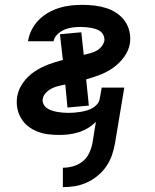

<svg xmlns="http://www.w3.org/2000/svg" viewBox="-20 -548 640 791"><path d="M239 223V143Q260 143 281.5 137Q303 131 320.5 117Q338 103 347.5 82.5Q357 62 361 41L375 -46Q360 -31 341.5 -20Q323 -9 303.5 -3Q284 3 264 5.5Q244 8 224 8Q200 8 177 5Q154 2 133 -6.5Q112 -15 95 -28.5Q78 -42 66.5 -61.5Q55 -81 51 -104Q47 -127 51 -151Q56 -181 75.5 -208Q95 -235 122 -253Q149 -271 178.5 -282Q208 -293 239 -301L227 -407L315 -415L325 -322Q338 -325 351 -328.5Q364 -332 376.5 -338.5Q389 -345 398 -356Q407 -367 410 -380Q411 -391 407 -401Q403 -411 395 -417.5Q387 -424 377 -427.5Q367 -431 356.5 -433Q346 -435 335 -436Q324 -437 313 -437Q296 -437 279.5 -435Q263 -433 247 -426.5Q231 -420 217.5 -407.5Q204 -395 201 -379V-378H95L96 -381Q100 -405 111.5 -427Q123 -449 141 -467Q159 -485 181 -497Q203 -509 226 -516Q249 -523 273 -525.5Q297 -528 320 -528Q345 -528 370 -525Q395 -522 418.5 -514.5Q442 -507 461.5 -493.5Q481 -480 494.5 -461Q508 -442 513.5 -417.5Q519 -393 515 -368Q510 -339 491 -313Q472 -287 446.5 -269Q421 -251 392.5 -240Q364 -229 335 -221L346 -113L258 -105L249 -200Q234 -197 220 -193.5Q206 -190 193 -183.5Q180 -177 169 -165.5Q158 -154 156 -140Q154 -129 159.5 -118.5Q165 -108 174 -102Q183 -96 193.5 -92.5Q204 -89 215.5 -87Q227 -85 238.5 -84Q250 -83 262 -83Q274 -83 286.5 -84Q299 -85 311 -87Q323 -89 336 -92.5Q349 -96 360.5 -102.5Q372 -109 380.5 -119Q389 -129 391 -142L399 -187H492L454 41Q450 66 441.5 90.5Q433 115 418.5 136.5Q404 158 383 175.5Q362 193 337.5 204Q313 215 288.5 219Q264 223 239 223Z"/></svg>

Font: Iosevka Semibold Extended
Style: Italic
Weight: 600
Width: 7
Italic angle: -9°
Monospace: yes
Designer: Belleve Invis
Foundry: Belleve Invis
Version: Version 32.5.0; ttfautohint (v1.8.4)